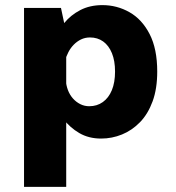

<svg xmlns="http://www.w3.org/2000/svg" viewBox="-20 -531 690 751"><path d="M74 200V-500H218.5L239 -403.5V200ZM375.5 11Q327 11 290.2 -10.5Q253.5 -32 228.5 -65Q203.5 -98 191 -133.8Q178.5 -169.5 178.5 -198L237.5 -218.5Q238.5 -198 245.5 -179.2Q252.5 -160.5 265 -146.2Q277.5 -132 293.8 -123.8Q310 -115.5 329 -115.5Q359.5 -115.5 382.2 -131.8Q405 -148 417.5 -178.2Q430 -208.5 430 -251Q430 -293 417.8 -323Q405.5 -353 383.5 -368.8Q361.5 -384.5 332 -384.5Q313 -384.5 297 -376.8Q281 -369 268.5 -356.2Q256 -343.5 247.5 -327Q239 -310.5 234.5 -293.5L180.5 -314.5Q180.5 -343 193.5 -376.8Q206.5 -410.5 231.5 -441.2Q256.5 -472 294 -491.5Q331.5 -511 380.5 -511Q437.5 -511 486.5 -483.2Q535.5 -455.5 565.2 -397.8Q595 -340 595 -251Q595 -184 577 -134.8Q559 -85.5 527.8 -53.2Q496.5 -21 457.2 -5Q418 11 375.5 11Z"/></svg>

Font: Trispace Thin
Style: Bold
Weight: 700
Version: Version 1.210